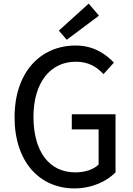

<svg xmlns="http://www.w3.org/2000/svg" viewBox="-20 -1033 740 1067"><path d="M307 -863 351 -812 530 -946 473 -1013ZM61 -381C61 -133 201 14 393 14C491 14 573 -25 622 -75V-398H379V-314H528V-119C501 -91 452 -75 399 -75C251 -75 166 -194 166 -384C166 -573 259 -690 401 -690C474 -690 519 -660 555 -621L613 -685C569 -731 502 -780 401 -780C203 -780 61 -630 61 -381Z"/></svg>

Font: Kawkab Mono Light
Style: Bold
Weight: 400
Monospace: yes
Designer: Abdullah Arif
Foundry: Abdullah Arif
Version: Version 1.000;PS 000.500;hotconv 1.0.88;makeotf.lib2.5.64775